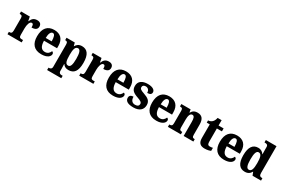

<svg xmlns="http://www.w3.org/2000/svg" viewBox="125 -2209 5700 3883"><g transform="rotate(30 2974.5 -267.0)"><path d="M13 0H344V-56H312C276 -56 252 -64 252 -123V-276C252 -356 276 -446 324 -446C359 -446 366 -416 366 -361C446 -361 496 -390 496 -456C496 -509 466 -548 394 -548C320 -548 279 -514 249 -440H244L225 -536H20V-480H24C65 -480 86 -471 86 -412V-128C86 -65 60 -56 17 -56H13Z M804 10C948 10 1004 -54 1004 -108C1004 -132 988 -148 967 -155C946 -105 909 -67 845 -67C763 -67 720 -125 718 -256H1023V-308C1023 -467 936 -550 793 -550C639 -550 551 -453 551 -265C551 -91 634 10 804 10ZM859 -322H720C721 -426 751 -482 797 -482C841 -482 859 -423 859 -322Z M1069 226H1400V170H1371C1351 170 1310 162 1310 105V58C1310 18 1308 -20 1306 -53H1311C1338 -12 1376 12 1440 12C1568 12 1634 -72 1634 -265C1634 -460 1566 -546 1442 -546C1370 -546 1325 -511 1299 -462H1295L1275 -536H1083V-480H1089C1122 -480 1144 -471 1144 -409V107C1144 162 1102 170 1082 170H1069ZM1391 -63C1327 -63 1310 -127 1310 -266C1310 -393 1327 -469 1393 -469C1446 -469 1467 -395 1467 -264C1467 -128 1446 -63 1391 -63Z M1688 0H2019V-56H1987C1951 -56 1927 -64 1927 -123V-276C1927 -356 1951 -446 1999 -446C2034 -446 2041 -416 2041 -361C2121 -361 2171 -390 2171 -456C2171 -509 2141 -548 2069 -548C1995 -548 1954 -514 1924 -440H1919L1900 -536H1695V-480H1699C1740 -480 1761 -471 1761 -412V-128C1761 -65 1735 -56 1692 -56H1688Z M2479 10C2623 10 2679 -54 2679 -108C2679 -132 2663 -148 2642 -155C2621 -105 2584 -67 2520 -67C2438 -67 2395 -125 2393 -256H2698V-308C2698 -467 2611 -550 2468 -550C2314 -550 2226 -453 2226 -265C2226 -91 2309 10 2479 10ZM2534 -322H2395C2396 -426 2426 -482 2472 -482C2516 -482 2534 -423 2534 -322Z M2956 10C3096 10 3170 -59 3170 -166C3170 -266 3106 -305 3006 -340C2919 -370 2893 -388 2893 -429C2893 -466 2921 -486 2964 -486C3015 -486 3053 -450 3053 -385C3119 -385 3149 -408 3149 -453C3149 -501 3100 -549 2978 -549C2851 -549 2767 -496 2767 -385C2767 -287 2821 -246 2932 -208C3011 -180 3045 -161 3045 -120C3045 -83 3021 -54 2959 -54C2894 -54 2852 -94 2852 -181C2803 -181 2761 -161 2761 -105C2761 -39 2810 10 2956 10Z M3489 10C3633 10 3689 -54 3689 -108C3689 -132 3673 -148 3652 -155C3631 -105 3594 -67 3530 -67C3448 -67 3405 -125 3403 -256H3708V-308C3708 -467 3621 -550 3478 -550C3324 -550 3236 -453 3236 -265C3236 -91 3319 10 3489 10ZM3544 -322H3405C3406 -426 3436 -482 3482 -482C3526 -482 3544 -423 3544 -322Z M3759 0H4062V-56H4058C4017 -56 3996 -65 3996 -121V-306C3996 -387 4013 -460 4067 -460C4114 -460 4127 -410 4127 -325V0H4354V-56H4350C4308 -56 4292 -65 4292 -126V-357C4292 -492 4239 -550 4139 -550C4061 -550 4023 -516 3997 -467H3993L3980 -536H3764V-480H3768C3809 -480 3830 -471 3830 -416V-124C3830 -65 3806 -56 3764 -56H3759Z M4620 10C4690 10 4738 -7 4760 -18V-88C4740 -83 4715 -79 4690 -79C4646 -79 4633 -105 4633 -163V-467H4751V-536H4633V-660H4540C4531 -616 4515 -584 4497 -565C4479 -544 4446 -520 4397 -519V-467H4467V-149C4467 -31 4524 10 4620 10Z M5072 10C5216 10 5272 -54 5272 -108C5272 -132 5256 -148 5235 -155C5214 -105 5177 -67 5113 -67C5031 -67 4988 -125 4986 -256H5291V-308C5291 -467 5204 -550 5061 -550C4907 -550 4819 -453 4819 -265C4819 -91 4902 10 5072 10ZM5127 -322H4988C4989 -426 5019 -482 5065 -482C5109 -482 5127 -423 5127 -322Z M5557 10C5630 10 5674 -22 5702 -75H5707L5736 0H5934V-56H5926C5881 -56 5857 -72 5857 -134V-760H5608V-704H5616C5657 -704 5691 -697 5691 -643V-588C5691 -550 5691 -506 5693 -476H5689C5662 -517 5624 -548 5555 -548C5435 -548 5366 -460 5366 -267C5366 -75 5435 10 5557 10ZM5608 -67C5554 -67 5533 -133 5533 -268C5533 -400 5554 -473 5608 -473C5672 -473 5691 -400 5691 -269C5691 -135 5672 -67 5608 -67Z"/></g></svg>

Font: Noto Serif Devanagari SemiCondensed ExtraBold
Style: Regular
Weight: 800
Width: 4
Designer: Universal Thirst, Indian Type Foundry and the Monotype Design Team
Foundry: Monotype Imaging Inc.
Version: Version 2.004